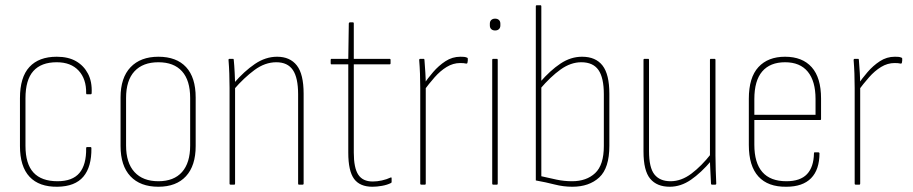

<svg xmlns="http://www.w3.org/2000/svg" viewBox="-20 -703 3476 731"><path d="M199 8Q129 9 92.5 -30Q56 -69 56 -147V-329Q56 -409 92 -448Q128 -487 196 -487Q240 -487 269.5 -470Q299 -453 315 -422.5Q331 -392 329 -349Q329 -344 325 -344H311Q308 -344 308 -348Q309 -402 279.5 -434Q250 -466 196 -466Q137 -466 107 -432.5Q77 -399 77 -329V-148Q77 -79 107.5 -46Q138 -13 199 -13Q256 -13 282.5 -44.5Q309 -76 308 -139Q308 -143 311 -143H325Q328 -143 328 -139Q329 -68 297.5 -30.5Q266 7 199 8Z M583 8Q514 8 476.5 -32Q439 -72 439 -147V-332Q439 -407 477 -447Q515 -487 583 -487Q652 -487 688.5 -447.5Q725 -408 725 -332V-147Q725 -72 688 -32Q651 8 583 8ZM583 -13Q642 -13 673 -48Q704 -83 704 -149V-330Q704 -397 673 -431.5Q642 -466 583 -466Q524 -466 492 -431.5Q460 -397 460 -330V-149Q460 -83 492 -48Q524 -13 583 -13Z M1118 0Q1115 0 1115 -4V-344Q1115 -407 1095 -436.5Q1075 -466 1032 -466Q989 -466 949 -436.5Q909 -407 871 -363V-387Q910 -432 950.5 -459.5Q991 -487 1035 -487Q1084 -487 1110 -454Q1136 -421 1136 -346V-4Q1136 0 1132 0ZM858 0Q854 0 854 -4V-368Q854 -395 853 -423Q852 -451 850 -475Q850 -479 854 -479H867Q870 -479 870 -475Q872 -455 873.5 -426Q875 -397 875 -378V-373V-4Q875 0 872 0Z M1398 8Q1350 8 1328 -22Q1306 -52 1306 -122V-458H1242Q1239 -458 1239 -462V-475Q1239 -479 1242 -479H1306L1308 -614Q1309 -618 1312 -618H1323Q1327 -618 1327 -614V-479H1463Q1467 -479 1467 -475V-462Q1467 -458 1463 -458H1327V-122Q1327 -64 1344 -38Q1361 -12 1399 -12Q1416 -12 1434 -16Q1452 -20 1467 -27Q1471 -29 1471 -24V-10Q1471 -7 1468 -6Q1454 1 1434.5 4.5Q1415 8 1398 8Z M1584 0Q1580 0 1580 -4V-368Q1580 -396 1579 -423Q1578 -450 1576 -474Q1576 -479 1580 -479H1593Q1596 -479 1596 -475Q1598 -451 1599.5 -425.5Q1601 -400 1601 -381V-372V-4Q1601 0 1598 0ZM1593 -357V-382Q1608 -404 1629 -428.5Q1650 -453 1676 -470Q1702 -487 1733 -487Q1741 -487 1746.5 -486.5Q1752 -486 1757 -484Q1759 -483 1760 -482.5Q1761 -482 1761 -479Q1761 -475 1761 -472Q1761 -469 1760 -466Q1760 -460 1754 -461Q1750 -462 1745 -462.5Q1740 -463 1732 -463Q1705 -463 1680.5 -448Q1656 -433 1634.5 -408.5Q1613 -384 1593 -357Z M1858 0Q1854 0 1854 -4V-475Q1854 -479 1858 -479H1872Q1875 -479 1875 -475V-4Q1875 0 1872 0ZM1865 -587Q1856 -587 1850.5 -592Q1845 -597 1845 -606V-613Q1845 -622 1850.5 -627Q1856 -632 1865 -632Q1874 -632 1879.5 -627Q1885 -622 1885 -613V-606Q1885 -597 1879.5 -592Q1874 -587 1865 -587Z M2159 8Q2125 8 2092 -0.5Q2059 -9 2020 -16V-679Q2020 -683 2024 -683H2038Q2041 -683 2041 -679V-32Q2071 -25 2099.5 -19Q2128 -13 2158 -13Q2213 -13 2246 -44Q2279 -75 2279 -147V-344Q2279 -407 2258.5 -436.5Q2238 -466 2193 -466Q2153 -466 2114.5 -438.5Q2076 -411 2036 -364V-390Q2075 -435 2114 -461Q2153 -487 2196 -487Q2248 -487 2274 -453.5Q2300 -420 2300 -346V-148Q2300 -63 2261.5 -27.5Q2223 8 2159 8Z M2530 8Q2481 8 2455.5 -22.5Q2430 -53 2430 -126V-475Q2430 -479 2434 -479H2448Q2451 -479 2451 -475V-128Q2451 -65 2471.5 -39Q2492 -13 2533 -13Q2574 -13 2612.5 -42Q2651 -71 2687 -117L2688 -91Q2649 -45 2610.5 -18.5Q2572 8 2530 8ZM2691 0Q2687 0 2687 -4Q2686 -29 2684.5 -54Q2683 -79 2683 -99V-105V-475Q2683 -479 2686 -479H2700Q2704 -479 2704 -475V-111Q2704 -83 2705 -56Q2706 -29 2707 -4Q2707 0 2703 0Z M2974 8Q2904 9 2867.5 -31Q2831 -71 2831 -151V-327Q2831 -408 2867.5 -447.5Q2904 -487 2969 -487Q3035 -487 3070.5 -447Q3106 -407 3106 -328V-250Q3106 -246 3103 -246H2852V-152Q2852 -83 2882.5 -48Q2913 -13 2974 -13Q3027 -13 3052.5 -40Q3078 -67 3079 -119Q3079 -123 3081 -123H3096Q3099 -123 3100 -120Q3100 -57 3068 -24.5Q3036 8 2974 8ZM2852 -266H3085V-326Q3085 -394 3055.5 -430Q3026 -466 2969 -466Q2912 -466 2882 -431Q2852 -396 2852 -326Z M3238 0Q3234 0 3234 -4V-368Q3234 -396 3233 -423Q3232 -450 3230 -474Q3230 -479 3234 -479H3247Q3250 -479 3250 -475Q3252 -451 3253.5 -425.5Q3255 -400 3255 -381V-372V-4Q3255 0 3252 0ZM3247 -357V-382Q3262 -404 3283 -428.5Q3304 -453 3330 -470Q3356 -487 3387 -487Q3395 -487 3400.5 -486.5Q3406 -486 3411 -484Q3413 -483 3414 -482.5Q3415 -482 3415 -479Q3415 -475 3415 -472Q3415 -469 3414 -466Q3414 -460 3408 -461Q3404 -462 3399 -462.5Q3394 -463 3386 -463Q3359 -463 3334.5 -448Q3310 -433 3288.5 -408.5Q3267 -384 3247 -357Z"/></svg>

Font: Sofia Sans Condensed Thin
Style: Regular
Weight: 250
Version: Version 4.100